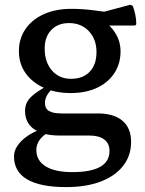

<svg xmlns="http://www.w3.org/2000/svg" viewBox="-20 -538 591 782"><path d="M249 224Q144 224 90.5 192.5Q37 161 37 99Q37 76 51.5 55Q66 34 91 16.5Q116 -1 147 -11L177 1Q153 15 140.5 33Q128 51 128 73Q128 116 166 139.5Q204 163 274 163Q426 163 426 77Q426 46 404.5 30Q383 14 344 14H223Q155 14 118.5 -12Q82 -38 82 -86Q82 -107 91 -123.5Q100 -140 122.5 -157Q145 -174 184 -195L215 -191Q189 -176 176 -157Q163 -138 163 -119Q163 -96 179.5 -86Q196 -76 230 -76H378Q444 -76 479 -46Q514 -16 514 40Q514 96 481.5 137.5Q449 179 390 201.5Q331 224 249 224ZM269 -217Q318 -217 345.5 -246Q373 -275 373 -326Q373 -378 342 -411Q311 -444 261 -444Q216 -444 189 -416Q162 -388 162 -340Q162 -285 191.5 -251Q221 -217 269 -217ZM356 -478Q410 -456 440.5 -416.5Q471 -377 471 -329Q471 -279 446 -240.5Q421 -202 375.5 -180.5Q330 -159 268 -159Q205 -159 157.5 -181Q110 -203 83.5 -241Q57 -279 57 -330Q57 -381 84 -420Q111 -459 159 -480.5Q207 -502 270 -502Q316 -502 362 -496Q408 -490 460 -483L392 -487L508 -518Q517 -519 522 -511Q527 -497 531 -478.5Q535 -460 535 -443Q536 -434 526 -434H356Z"/></svg>

Font: Hahmlet Medium
Style: Regular
Weight: 500
Version: Version 1.002